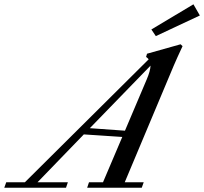

<svg xmlns="http://www.w3.org/2000/svg" viewBox="-88 -885 962 905"><path d="M646.5 -714.8 625.5 -746.1 823.7 -864.7 854 -812ZM-67.9 0 -58.6 -25.9H29.3L612.8 -605.5Q607.9 -611.8 600.6 -616.7L605 -631.8L763.2 -676.3L772.5 -667.5Q744.6 -607.9 731 -575.7L500 -25.9H589.4L580.1 0H322.8L331.5 -25.9H397.5L488.3 -239.3L307.1 -251.5L88.9 -25.9H231.9L223.1 0ZM604 -511.7Q620.6 -550.8 621.6 -575.7L335.4 -280.8L501 -269Z"/></svg>

Font: Elstob 14pt Medium
Style: Italic
Weight: 500
Italic angle: -20°
Designer: Peter S. Baker
Version: Version 1.015